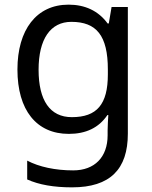

<svg xmlns="http://www.w3.org/2000/svg" viewBox="-20 -566 655 826"><path d="M275 -546C137 -546 55 -438 55 -267C55 -92 137 10 276 10C349 10 405 -16 442 -71H446C445 -59 443 -21 443 -5V16C443 110 387 167 295 167C218 167 148 152 97 125V206C148 229 212 240 290 240C454 240 530 162 530 9V-536H460L448 -465H443C403 -520 345 -546 275 -546ZM287 -472C395 -472 444 -413 444 -267V-246C444 -117 397 -62 289 -62C195 -62 146 -134 146 -266C146 -398 197 -472 287 -472Z"/></svg>

Font: Noto Sans Bengali
Style: Regular
Weight: 400
Designer: Jelle Bosma - Monotype Design Team
Foundry: Monotype Imaging Inc.
Version: Version 2.003